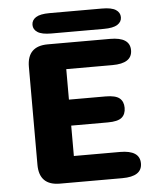

<svg xmlns="http://www.w3.org/2000/svg" viewBox="-53 -803 726 850"><g transform="rotate(-5 309.5 -378.0)"><path d="M544 -561Q544 -502.5 456 -502.5H251V-367H413.5Q458 -367 475.8 -352.2Q493.5 -337.5 493.5 -309.5Q493.5 -281 475.8 -266.2Q458 -251.5 413.5 -251.5H251V-116.5H456Q544 -116.5 544 -58Q544 0 456 0H179Q87 0 87 -92V-527Q87 -619 179 -619H456Q544 -619 544 -561ZM119 -710.5Q119 -731.5 138 -743.8Q157 -756 198.5 -756H432Q474 -756 493 -743.8Q512 -731.5 512 -710.5Q512 -690 493 -677.8Q474 -665.5 432 -665.5H198.5Q157 -665.5 138 -677.8Q119 -690 119 -710.5Z"/></g></svg>

Font: Sono ExtraLight Monospace
Style: Bold
Weight: 700
Version: Version 2.112